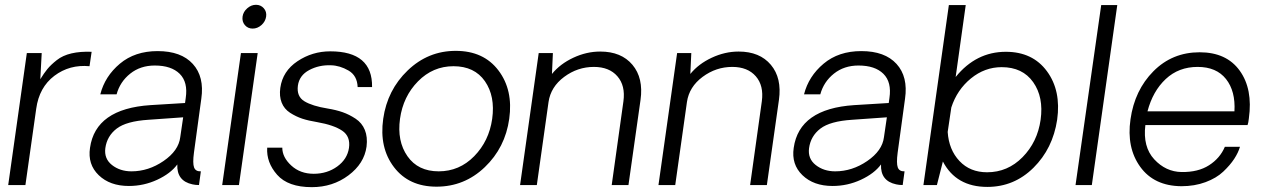

<svg xmlns="http://www.w3.org/2000/svg" viewBox="-20 -771 5270 800"><path d="M361.8 -555.2 353 -495.1Q270 -502.9 206.5 -455.1Q143.1 -407.2 130.9 -317.9L85.9 0H14.2L91.8 -549.8H153.8L147.9 -440.9Q163.1 -465.8 177.5 -483.4Q191.9 -501 216.6 -520.5Q241.2 -540 278.1 -548.6Q314.9 -557.1 361.8 -555.2Z M517.1 3.9Q438 3.9 391.4 -41Q344.7 -85.9 355 -154.8Q377.9 -317.9 606.9 -333L751 -341.8L753.9 -362.8Q763.7 -428.7 728.8 -463.4Q693.8 -498 625 -498Q564.9 -498 522.5 -464.1Q480 -430.2 465.8 -377.9H397.9Q417 -453.1 479.5 -505.6Q542 -558.1 636.7 -558.1Q734.9 -558.1 783.4 -504.6Q832 -451.2 818.8 -359.9L788.1 -134.8Q782.2 -90.8 788.6 -73.5Q794.9 -56.2 816.9 -57.1L809.1 0Q793.9 0 781.7 -2.9Q715.8 -17.1 718.8 -85.9Q690.9 -47.9 635 -22Q579.1 3.9 517.1 3.9ZM527.8 -57.1Q598.6 -57.1 661.4 -100.1Q724.1 -143.1 731 -199.2L743.2 -282.2L599.1 -272Q506.3 -266.1 466.1 -235.1Q425.8 -204.1 418.9 -153.8Q413.1 -109.9 446.5 -83.5Q480 -57.1 527.8 -57.1Z M990.7 -702.1Q993.7 -722.2 1010.3 -736.6Q1026.9 -751 1046.6 -751Q1066.4 -751 1079.1 -736.6Q1091.8 -722.2 1088.9 -702.1Q1085.9 -681.2 1069.3 -666.5Q1052.7 -651.9 1032.7 -651.9Q1012.7 -651.9 1000.2 -666.5Q987.8 -681.2 990.7 -702.1ZM983.9 -549.8H1053.7L975.6 0H905.8Z M1279.3 8.8Q1180.2 8.8 1134.8 -42.7Q1089.4 -94.2 1093.3 -155.8H1156.2Q1156.2 -115.7 1193.6 -81.3Q1231 -46.9 1287.1 -46.9Q1343.3 -46.9 1385.3 -77.4Q1427.2 -107.9 1434.1 -154.8Q1440.9 -202.6 1406 -226.3Q1371.1 -250 1301.3 -262.2Q1265.1 -268.1 1239.3 -276.6Q1213.4 -285.2 1188.7 -301Q1164.1 -316.9 1153.6 -343.5Q1143.1 -370.1 1147.9 -404.8Q1157.7 -474.6 1219.5 -515.9Q1281.2 -557.1 1356 -557.1Q1532.7 -557.1 1530.3 -408.2H1470.2Q1468.3 -456.1 1432.1 -477.1Q1396 -498 1359.4 -499Q1309.6 -501 1268.3 -479Q1227.1 -457 1221.2 -414.1Q1215.3 -369.1 1248.3 -349.1Q1281.2 -329.1 1345.2 -318.8Q1380.4 -313 1407.7 -303.5Q1435.1 -293.9 1461.7 -276.4Q1488.3 -258.8 1500.2 -229.5Q1512.2 -200.2 1507.3 -160.2Q1497.6 -89.4 1431.9 -40.3Q1366.2 8.8 1279.3 8.8Z M1798.8 6.8Q1683.6 6.8 1621.6 -74.5Q1559.6 -155.8 1576.7 -275.9Q1593.8 -396 1678.7 -477.5Q1763.7 -559.1 1878.9 -559.1Q1995.1 -559.1 2056.9 -477.5Q2118.7 -396 2101.8 -275.9Q2085 -155.8 2000 -74.5Q1915 6.8 1798.8 6.8ZM2030.8 -275.9Q2043.9 -370.1 2000.5 -432.6Q1957 -495.1 1869.6 -495.1Q1783.7 -495.1 1721.7 -432.1Q1659.7 -369.1 1646.7 -276.1Q1633.8 -183.1 1677.7 -120.1Q1721.7 -57.1 1807.9 -57.1Q1894 -57.1 1955.8 -120.1Q2017.6 -183.1 2030.8 -275.9Z M2481 -556.2Q2568.8 -556.2 2615.2 -501Q2661.6 -445.8 2648.9 -355L2598.6 0H2528.8L2577.6 -349.1Q2586.4 -414.1 2552.5 -453.1Q2518.6 -492.2 2454.6 -492.2Q2386.7 -492.2 2330.8 -450.7Q2274.9 -409.2 2265.6 -346.2L2216.8 0H2147L2224.6 -549.8H2283.7L2279.8 -462.9Q2314 -504.9 2368.9 -530.5Q2423.8 -556.2 2481 -556.2Z M3057.6 -556.2Q3145.5 -556.2 3191.9 -501Q3238.3 -445.8 3225.6 -355L3175.3 0H3105.5L3154.3 -349.1Q3163.1 -414.1 3129.2 -453.1Q3095.2 -492.2 3031.2 -492.2Q2963.4 -492.2 2907.5 -450.7Q2851.6 -409.2 2842.3 -346.2L2793.5 0H2723.6L2801.3 -549.8H2860.4L2856.4 -462.9Q2890.6 -504.9 2945.6 -530.5Q3000.5 -556.2 3057.6 -556.2Z M3449.2 3.9Q3370.1 3.9 3323.5 -41Q3276.9 -85.9 3287.1 -154.8Q3310.1 -317.9 3539.1 -333L3683.1 -341.8L3686 -362.8Q3695.8 -428.7 3660.9 -463.4Q3626 -498 3557.1 -498Q3497.1 -498 3454.6 -464.1Q3412.1 -430.2 3397.9 -377.9H3330.1Q3349.1 -453.1 3411.6 -505.6Q3474.1 -558.1 3568.8 -558.1Q3667 -558.1 3715.6 -504.6Q3764.2 -451.2 3751 -359.9L3720.2 -134.8Q3714.4 -90.8 3720.7 -73.5Q3727.1 -56.2 3749 -57.1L3741.2 0Q3726.1 0 3713.9 -2.9Q3647.9 -17.1 3650.9 -85.9Q3623 -47.9 3567.1 -22Q3511.2 3.9 3449.2 3.9ZM3460 -57.1Q3530.8 -57.1 3593.5 -100.1Q3656.2 -143.1 3663.1 -199.2L3675.3 -282.2L3531.2 -272Q3438.5 -266.1 3398.2 -235.1Q3357.9 -204.1 3351.1 -153.8Q3345.2 -109.9 3378.7 -83.5Q3412.1 -57.1 3460 -57.1Z M4170.9 -555.2Q4282.7 -555.2 4342.3 -474.1Q4401.9 -393.1 4384.8 -272Q4366.7 -151.9 4286.1 -72Q4205.6 7.8 4093.8 7.8Q3963.9 7.8 3908.7 -98.1L3883.8 0H3827.6L3933.6 -750H4003.9L3961.9 -450.2Q4046.9 -555.2 4170.9 -555.2ZM4092.8 -53.2Q4178.7 -53.2 4240.7 -116.2Q4302.7 -179.2 4315.9 -272Q4329.1 -366.2 4284.9 -428.7Q4240.7 -491.2 4153.8 -491.2Q4083 -491.2 4025.4 -444.1Q3967.8 -397 3943.8 -323.2L3928.7 -221.2Q3933.6 -147 3977.8 -100.1Q4022 -53.2 4092.8 -53.2Z M4461.4 0 4568.4 -750H4635.3L4529.3 0Z M5183.6 -277.8Q5181.6 -258.8 5178.2 -250H4752.4Q4741.2 -159.2 4789.3 -107.2Q4837.4 -55.2 4903.3 -54.2Q4972.2 -53.2 5017.8 -82.5Q5063.5 -111.8 5083.5 -159.2H5146.5Q5139.6 -135.3 5122.6 -109.1Q5105.5 -83 5076.9 -55.9Q5048.3 -28.8 5002.9 -12Q4957.5 4.9 4902.3 4.9Q4788.6 3.9 4731 -75.9Q4673.3 -155.8 4690.4 -273.9Q4707.5 -395 4785.9 -474.1Q4864.3 -553.2 4978.5 -553.2Q5090.3 -553.2 5145.5 -476.6Q5200.7 -399.9 5183.6 -277.8ZM4970.2 -492.2Q4891.1 -492.2 4837.2 -441.7Q4783.2 -391.1 4761.2 -307.1H5123.5Q5128.4 -391.1 5088.4 -441.7Q5048.3 -492.2 4970.2 -492.2Z"/></svg>

Font: Oakes Grotesk
Style: Light Italic
Weight: 300
Designer: Samuel Oakes
Foundry: Samuel Oakes
Version: Version 1.0 | wf-rip DC20170320